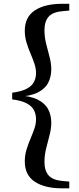

<svg xmlns="http://www.w3.org/2000/svg" viewBox="-20 -819 420 1016"><path d="M44.5 -293V-328.3Q94.5 -335.1 121.8 -349.7Q149.1 -364.2 159.9 -385.7Q170.7 -407.2 170.7 -432.3Q170.7 -457.4 161.7 -483.4Q152.8 -509.4 141 -537Q129.1 -564.6 120.2 -594.2Q111.2 -623.7 111.2 -656.4Q111.2 -728.5 163.9 -763.7Q216.6 -798.9 309.2 -798.9H346.6V-763.1L312.8 -760.1Q260 -755.8 237.7 -731Q215.3 -706.2 215.3 -658.8Q215.3 -622.7 224.3 -587Q233.3 -551.3 242.3 -517.7Q251.3 -484.1 251.3 -452Q251.3 -413.4 235.3 -381.6Q219.2 -349.8 180 -329.7Q140.8 -309.7 69.9 -306.2V-315.1Q140.8 -311.7 180 -291.6Q219.2 -271.6 235.3 -240.1Q251.3 -208.7 251.3 -169.4Q251.3 -138 242.3 -104Q233.3 -70.1 224.3 -34.2Q215.3 1.6 215.3 38.5Q215.3 84.8 237.7 109.6Q260 134.5 312.8 139L346.6 141.7V177.6H309.2Q216.6 177.6 163.9 142.5Q111.2 107.4 111.2 35.4Q111.2 2.6 120.2 -26.9Q129.1 -56.5 141 -84.2Q152.8 -112 161.7 -137.7Q170.7 -163.5 170.7 -188.3Q170.7 -214.1 159.9 -235.6Q149.1 -257.1 121.8 -271.8Q94.5 -286.6 44.5 -293Z"/></svg>

Font: Noto Serif TC
Style: Regular
Weight: 200
Designer: Ryoko NISHIZUKA 西塚涼子 (kana & ideographs); Frank Grießhammer (Latin, Greek & Cyrillic); Wenlong ZHANG 张文龙 (bopomofo); San
Foundry: Adobe
Version: Version 2.001;hotconv 1.1.0;makeotfexe 2.6.0